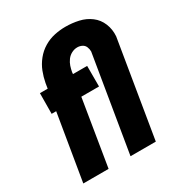

<svg xmlns="http://www.w3.org/2000/svg" viewBox="-174 -865 925 986"><g transform="rotate(-30 288.0 -371.5)"><path d="M34 0H184L248 -391H353V-513H269L270 -524Q273 -541 278.5 -557.5Q284 -574 295 -589Q306 -604 322.5 -612.5Q339 -621 356 -621Q371 -621 384 -614.5Q397 -608 402.5 -594.5Q408 -581 408 -567L314 0H464L558 -570Q561 -610 546.5 -645.5Q532 -681 502 -703.5Q472 -726 434 -734.5Q396 -743 356 -743Q324 -743 291 -736Q258 -729 228 -711Q198 -693 176 -665.5Q154 -638 142 -607Q130 -576 124 -544L119 -513H73L72 -391H99Z"/></g></svg>

Font: Iosevka Sparkle Heavy Oblique
Style: Regular
Weight: 900
Italic angle: -9°
Designer: Belleve Invis
Foundry: Belleve Invis
Version: Version 4.5.0; ttfautohint (v1.8.3)